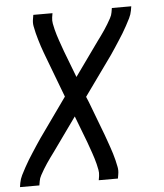

<svg xmlns="http://www.w3.org/2000/svg" viewBox="-57 -567 709 828"><g transform="rotate(-5 298.0 -152.5)"><path d="M-4 215 -1 197Q2 180 10 164Q18 148 26.5 132.5Q35 117 44 102Q53 87 63 72Q73 57 82.5 42Q92 27 102 13L223 -157L159 -326Q154 -340 148.5 -354Q143 -368 138.5 -382.5Q134 -397 129.5 -411.5Q125 -426 121.5 -440.5Q118 -455 115 -470.5Q112 -486 115 -502L118 -520H201L198 -502Q196 -488 198.5 -475Q201 -462 204 -449.5Q207 -437 211 -424.5Q215 -412 219 -400Q223 -388 227.5 -376Q232 -364 236 -352L280 -237L368 -360Q376 -372 384.5 -383Q393 -394 401 -405.5Q409 -417 417 -428.5Q425 -440 432 -452Q439 -464 446 -476.5Q453 -489 455 -502L458 -520H542L539 -502Q536 -485 528 -469Q520 -453 511.5 -437.5Q503 -422 494 -407Q485 -392 475 -377Q465 -362 455.5 -347Q446 -332 436 -318L314 -148L324 -124L379 21Q384 35 389 49Q394 63 399 77.5Q404 92 408.5 106.5Q413 121 416.5 135.5Q420 150 423 165.5Q426 181 423 197L420 215H337L340 197Q342 183 339.5 170Q337 157 334 144.5Q331 132 327 119.5Q323 107 319 95Q315 83 310.5 71Q306 59 302 47L258 -68L170 55Q162 67 153.5 78Q145 89 137 100.5Q129 112 121 123.5Q113 135 106 147Q99 159 92 171.5Q85 184 83 197L80 215Z"/></g></svg>

Font: Zed Sans Extended
Style: Italic
Weight: 400
Width: 7
Italic angle: -9°
Designer: Belleve Invis
Foundry: Belleve Invis
Version: Version 1.0.0; ttfautohint (v1.8.4)